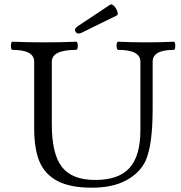

<svg xmlns="http://www.w3.org/2000/svg" viewBox="-20 -860 843 893"><path d="M407 13Q308 13 248.5 -17.5Q189 -48 163 -110Q139 -169 139 -263V-573Q139 -628 38 -628Q33 -628 31.5 -637.5Q30 -647 31.5 -656.5Q33 -666 38 -666Q112 -663 186 -663Q261 -663 334 -666Q339 -666 341 -656.5Q343 -647 341 -637.5Q339 -628 334 -628Q221 -628 221 -573V-281Q221 -144 268 -83.5Q315 -23 423 -23Q532 -23 582.5 -79Q633 -135 633 -255V-573Q633 -628 530 -628Q525 -628 523 -637.5Q521 -647 523 -656.5Q525 -666 530 -666Q595 -663 659 -663Q723 -663 788 -666Q793 -666 794.5 -656.5Q796 -647 794.5 -637.5Q793 -628 788 -628Q690 -628 690 -573V-356Q690 -271 682 -210.5Q674 -150 657 -112Q630 -55 566.5 -21Q503 13 407 13ZM346 -704Q335 -704 330 -715Q325 -726 340 -737L492 -838Q500 -843 510.5 -832Q521 -821 526 -806.5Q531 -792 523 -788L360 -708Q352 -704 346 -704Z"/></svg>

Font: Junicode SmExp
Style: Regular
Weight: 400
Width: 6
Designer: Peter S. Baker
Version: Version 2.205; ttfautohint (v1.8.4)